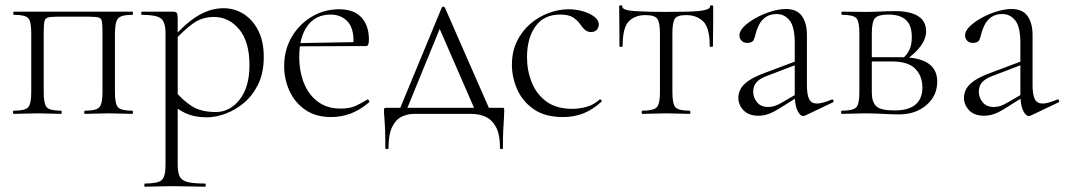

<svg xmlns="http://www.w3.org/2000/svg" viewBox="-20 -430 4020 725"><path d="M480 -12Q482 -12 482 -6Q482 0 480 0Q461 0 438 -1Q415 -2 392 -2Q367 -2 343 -1Q319 0 301 0Q298 0 298 -6Q298 -12 301 -12Q343 -12 355 -25Q367 -38 367 -81V-305Q367 -336 365 -348.5Q363 -361 352 -364Q341 -367 315 -367H199Q172 -367 161 -364Q150 -361 147.5 -348Q145 -335 145 -303V-81Q145 -38 156.5 -25Q168 -12 211 -12Q213 -12 213 -6Q213 0 211 0Q192 0 169 -1Q146 -2 123 -2Q98 -2 74.5 -1Q51 0 32 0Q29 0 29 -6Q29 -12 32 -12Q75 -12 86.5 -25Q98 -38 98 -81V-305Q98 -349 86.5 -361.5Q75 -374 33 -374Q30 -374 30 -380Q30 -386 33 -386H480Q482 -386 482 -380Q482 -374 480 -374Q437 -374 425.5 -360Q414 -346 414 -303V-81Q414 -38 425.5 -25Q437 -12 480 -12Z M527 275Q525 275 525 269Q525 263 527 263Q576 263 590.5 250Q605 237 605 194V-305Q605 -347 587.5 -360.5Q570 -374 516 -374Q513 -374 513 -380Q513 -386 516 -386Q544 -386 566 -386Q588 -386 604.5 -386Q621 -386 633 -386Q644 -386 647.5 -381Q651 -376 651 -359V194Q651 222 659 237Q667 252 689 257.5Q711 263 754 263Q757 263 757 269Q757 275 754 275Q728 275 696 274Q664 273 629 273Q601 273 574 274Q547 275 527 275ZM762 13Q724 13 694.5 3Q665 -7 630 -35L640 -88Q668 -53 703 -30Q738 -7 795 -7Q848 -7 885 -54Q922 -101 922 -184Q922 -273 883 -319.5Q844 -366 788 -366Q742 -366 707 -340Q672 -314 640 -278L631 -285Q682 -344 729 -371.5Q776 -399 824 -399Q865 -399 899.5 -377.5Q934 -356 955 -315Q976 -274 976 -215Q976 -155 955 -112Q934 -69 901 -41.5Q868 -14 831 -0.5Q794 13 762 13Z M1231 12Q1172 12 1132.5 -15.5Q1093 -43 1073 -87Q1053 -131 1053 -180Q1053 -241 1081 -289.5Q1109 -338 1156.5 -366.5Q1204 -395 1260 -395Q1317 -395 1345 -364Q1373 -333 1373 -281Q1373 -268 1370.5 -262Q1368 -256 1361 -256H1314Q1319 -318 1294.5 -346.5Q1270 -375 1228 -375Q1172 -375 1141 -332.5Q1110 -290 1110 -216Q1110 -160 1128 -115.5Q1146 -71 1181 -45.5Q1216 -20 1266 -20Q1301 -20 1323.5 -30.5Q1346 -41 1367 -54Q1369 -56 1372.5 -51.5Q1376 -47 1374 -44Q1339 -14 1303.5 -1Q1268 12 1231 12ZM1097 -255 1096 -267 1324 -271V-256Z M1482 0 1648 -401Q1650 -405 1654 -405Q1658 -405 1660 -401L1836 0H1780L1635 -333L1653 -352L1509 0ZM1435 129Q1435 84 1434 57.5Q1433 31 1431.5 15Q1430 -1 1430 -12Q1430 -20 1431.5 -21.5Q1433 -23 1440 -23H1875Q1882 -23 1883 -21.5Q1884 -20 1884 -12Q1884 -1 1883 15Q1882 31 1880.5 57.5Q1879 84 1879 129Q1879 133 1873.5 133Q1868 133 1868 129Q1868 78 1853 50Q1838 22 1813.5 11Q1789 0 1758 0H1545Q1518 0 1496 11Q1474 22 1460.5 50Q1447 78 1447 129Q1447 133 1441 133Q1435 133 1435 129Z M2106 12Q2038 12 1995.5 -17.5Q1953 -47 1933 -92.5Q1913 -138 1913 -185Q1913 -235 1932 -274Q1951 -313 1982.5 -340Q2014 -367 2052 -381Q2090 -395 2127 -395Q2155 -395 2181 -387.5Q2207 -380 2224 -367Q2241 -354 2241 -338Q2241 -326 2233.5 -317.5Q2226 -309 2212 -309Q2198 -309 2188 -318Q2178 -327 2172 -337Q2160 -354 2143.5 -364.5Q2127 -375 2095 -375Q2034 -375 2002 -330.5Q1970 -286 1970 -214Q1970 -163 1988 -118.5Q2006 -74 2043.5 -46.5Q2081 -19 2141 -19Q2167 -19 2194.5 -26.5Q2222 -34 2244 -54Q2247 -56 2250.5 -52Q2254 -48 2251 -46Q2217 -15 2182 -1.5Q2147 12 2106 12Z M2405 0Q2403 0 2403 -6Q2403 -12 2405 -12Q2448 -12 2460 -25Q2472 -38 2472 -81V-303Q2472 -345 2462 -359Q2452 -373 2417 -373Q2378 -373 2354.5 -349.5Q2331 -326 2331 -255Q2331 -253 2325 -253Q2319 -253 2319 -255Q2319 -269 2319 -297.5Q2319 -326 2318.5 -356Q2318 -386 2318 -405Q2318 -410 2324 -410Q2330 -410 2330 -405Q2330 -391 2377.5 -388Q2425 -385 2495 -385Q2542 -385 2579.5 -386Q2617 -387 2639 -391.5Q2661 -396 2661 -405Q2661 -410 2667 -410Q2673 -410 2673 -405Q2673 -386 2673 -356Q2673 -326 2672.5 -297.5Q2672 -269 2672 -255Q2672 -253 2666 -253Q2660 -253 2660 -255Q2660 -326 2635 -349.5Q2610 -373 2571 -373Q2537 -373 2528 -359Q2519 -345 2519 -303V-81Q2519 -38 2530.5 -25Q2542 -12 2584 -12Q2587 -12 2587 -6Q2587 0 2584 0Q2566 0 2543 -1Q2520 -2 2496 -2Q2472 -2 2448.5 -1Q2425 0 2405 0Z M3021 6Q3017 8 3013 8Q3001 8 2991 -13Q2981 -34 2981 -74V-267Q2981 -329 2961.5 -353Q2942 -377 2913 -377Q2888 -377 2871.5 -365.5Q2855 -354 2846.5 -337Q2838 -320 2834 -305Q2832 -295 2827 -281.5Q2822 -268 2802 -268Q2787 -268 2779.5 -277Q2772 -286 2772 -296Q2772 -313 2790 -330.5Q2808 -348 2835.5 -363Q2863 -378 2893 -387Q2923 -396 2948 -396Q2989 -396 3008 -369.5Q3027 -343 3027 -297V-108Q3027 -72 3035.5 -55.5Q3044 -39 3065 -39Q3084 -39 3120 -54Q3125 -56 3127 -50.5Q3129 -45 3124 -43ZM2844 7Q2807 7 2787.5 -13.5Q2768 -34 2768 -61Q2768 -78 2776.5 -94Q2785 -110 2806.5 -125Q2828 -140 2866 -154L2991 -201L2993 -188L2875 -143Q2854 -135 2843 -125.5Q2832 -116 2828 -105.5Q2824 -95 2824 -84Q2824 -62 2838.5 -44Q2853 -26 2881 -26Q2892 -26 2904 -29.5Q2916 -33 2933 -43L3000 -82L3002 -70L2927 -23Q2902 -7 2883 0Q2864 7 2844 7Z M3250 -385Q3276 -385 3304 -386.5Q3332 -388 3361 -388Q3417 -388 3447 -369Q3477 -350 3477 -312Q3477 -258 3401 -204L3388 -209Q3405 -223 3414 -242Q3423 -261 3423 -290Q3423 -335 3400.5 -355Q3378 -375 3335 -375Q3298 -375 3285 -362.5Q3272 -350 3272 -303V-81Q3272 -45 3288.5 -29Q3305 -13 3357 -13Q3412 -13 3437.5 -35.5Q3463 -58 3463 -99Q3463 -143 3436 -170.5Q3409 -198 3346 -198H3254L3253 -214H3381Q3519 -214 3519 -122Q3519 -68 3478 -33Q3437 2 3375 2Q3351 2 3314.5 0Q3278 -2 3250 -2Q3225 -2 3201.5 -1Q3178 0 3159 0Q3156 0 3156 -6Q3156 -12 3159 -12Q3202 -12 3213.5 -25Q3225 -38 3225 -81V-305Q3225 -349 3213.5 -361.5Q3202 -374 3160 -374Q3157 -374 3157 -380Q3157 -386 3160 -386Q3178 -386 3201.5 -385.5Q3225 -385 3250 -385Z M3873 6Q3869 8 3865 8Q3853 8 3843 -13Q3833 -34 3833 -74V-267Q3833 -329 3813.5 -353Q3794 -377 3765 -377Q3740 -377 3723.5 -365.5Q3707 -354 3698.5 -337Q3690 -320 3686 -305Q3684 -295 3679 -281.5Q3674 -268 3654 -268Q3639 -268 3631.5 -277Q3624 -286 3624 -296Q3624 -313 3642 -330.5Q3660 -348 3687.5 -363Q3715 -378 3745 -387Q3775 -396 3800 -396Q3841 -396 3860 -369.5Q3879 -343 3879 -297V-108Q3879 -72 3887.5 -55.5Q3896 -39 3917 -39Q3936 -39 3972 -54Q3977 -56 3979 -50.5Q3981 -45 3976 -43ZM3696 7Q3659 7 3639.5 -13.5Q3620 -34 3620 -61Q3620 -78 3628.5 -94Q3637 -110 3658.5 -125Q3680 -140 3718 -154L3843 -201L3845 -188L3727 -143Q3706 -135 3695 -125.5Q3684 -116 3680 -105.5Q3676 -95 3676 -84Q3676 -62 3690.5 -44Q3705 -26 3733 -26Q3744 -26 3756 -29.5Q3768 -33 3785 -43L3852 -82L3854 -70L3779 -23Q3754 -7 3735 0Q3716 7 3696 7Z"/></svg>

Font: Cormorant Garamond Light
Style: Regular
Weight: 300
Designer: Christian Thalmann (Catharsis Fonts)
Foundry: Catharsis Fonts
Version: Version 4.001